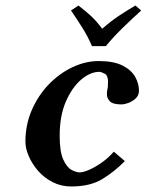

<svg xmlns="http://www.w3.org/2000/svg" viewBox="-20 -665 531 695"><path d="M238 10Q201 10 170 -6Q139 -22 117.5 -47Q96 -72 84 -100Q72 -128 72 -152Q72 -214 95.5 -267.5Q119 -321 157.5 -360.5Q196 -400 243 -422Q290 -444 337 -444Q392 -444 424 -427.5Q456 -411 469.5 -386.5Q483 -362 483 -337Q483 -319 470.5 -308Q458 -297 443.5 -292Q429 -287 421 -287Q388 -287 377.5 -298.5Q367 -310 367 -323Q367 -337 369 -342.5Q371 -348 371 -370Q371 -392 358.5 -398.5Q346 -405 340 -405Q307 -405 274 -377Q241 -349 218.5 -297.5Q196 -246 196 -173Q196 -116 209 -87.5Q222 -59 239 -50Q256 -41 269 -41Q281 -41 302 -50Q323 -59 347.5 -76Q372 -93 392 -116L432 -82Q396 -45 351.5 -17.5Q307 10 238 10ZM363 -498H313Q298 -533 277.5 -565.5Q257 -598 237 -627L264 -645Q290 -625 309 -607.5Q328 -590 350 -561Q381 -588 408.5 -606.5Q436 -625 470 -645L491 -627Q458 -597 425 -565Q392 -533 363 -498Z"/></svg>

Font: Libertinus Serif Semibold Italic
Style: Regular
Weight: 600
Italic angle: -11.5°
Designer: Philipp H. Poll, Khaled Hosny
Foundry: Caleb Maclennan
Version: Version 7.051;RELEASE